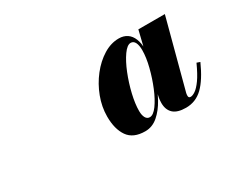

<svg xmlns="http://www.w3.org/2000/svg" viewBox="-61 -915 693 590"><g transform="rotate(-30 285.5 -620.0)"><path d="M318.5 -476Q276 -476 257.5 -502.5Q239 -529 239 -573.5Q239 -608 251.8 -641.8Q264.5 -675.5 286.2 -703.2Q308 -731 334.8 -747.5Q361.5 -764 389.5 -764Q406.5 -764 418.8 -755.8Q431 -747.5 437.2 -731.8Q443.5 -716 443.5 -694Q443.5 -679 438.8 -652.8Q434 -626.5 424 -596Q414 -565.5 399 -538.2Q384 -511 363.8 -493.5Q343.5 -476 318.5 -476ZM352 -506.5Q364.5 -506.5 378.8 -526Q393 -545.5 405.5 -575.8Q418 -606 426.2 -638.5Q434.5 -671 434.5 -697Q434.5 -714 429.5 -724Q424.5 -734 414.5 -734Q402 -734 387.5 -713.5Q373 -693 360.5 -661.8Q348 -630.5 340.2 -597.5Q332.5 -564.5 332.5 -539.5Q332.5 -524.5 337.5 -515.5Q342.5 -506.5 352 -506.5ZM463 -476Q432.5 -476 418.2 -489.2Q404 -502.5 404 -526.5Q404 -532 404.5 -536.5Q405 -541 405.5 -544L415 -589.5L430.5 -638L439 -688L456 -758H550L485.5 -515Q484.5 -510.5 484.5 -505.5Q484.5 -498 492 -498Q499 -498 509 -504.8Q519 -511.5 531.8 -529.2Q544.5 -547 559.5 -580L571 -576Q548 -524.5 522.8 -500.2Q497.5 -476 463 -476Z"/></g></svg>

Font: Bodoni Moda 11pt ExtraBold
Style: Italic
Weight: 800
Italic angle: -13°
Version: Version 2.004